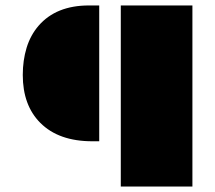

<svg xmlns="http://www.w3.org/2000/svg" viewBox="-20 -518 789 704"><path d="M422.9 -498H685.5V166H422.9ZM63.5 -243.2Q63.5 -296.9 77.6 -343Q91.8 -389.2 121.6 -423.8Q186 -498 306.2 -498H343.8V0H318.4Q195.3 0 127.9 -67.4Q63.5 -131.8 63.5 -243.2Z"/></svg>

Font: Plaster
Style: Regular
Weight: 400
Designer: Eben Sorkin
Foundry: Eben Sorkin
Version: Version 1.007